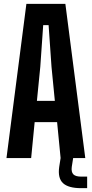

<svg xmlns="http://www.w3.org/2000/svg" viewBox="-20 -820 476 996"><path d="M13.6 0 116.9 -800H319.1L422.4 0H294.4L276.2 -186.6H159.8L141.6 0ZM171.5 -296.9H264.5L247.2 -473.3L232.1 -689.7H204.1L189 -473.2ZM432.1 156.1H401.1Q334.7 156.1 306.8 130Q278.8 103.8 287.2 45.5L294.4 -0.3H359.5L352.3 45.5Q348.8 72.5 360.5 84.4Q372.1 96.2 401.1 96.2H432.1Z"/></svg>

Font: Big Shoulders Thin
Style: Regular
Weight: 100
Designer: Patric King
Foundry: XO Type Co
Version: Version 2.002